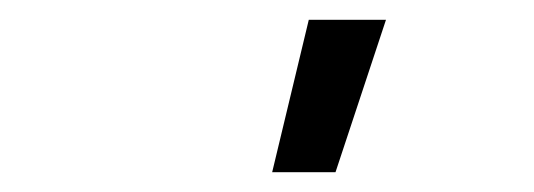

<svg xmlns="http://www.w3.org/2000/svg" viewBox="-20 -774 540 194"><path d="M255 -600 292 -754H370L319 -600Z"/></svg>

Font: Iosevka Term Curly
Style: Italic
Weight: 400
Italic angle: -9°
Designer: Belleve Invis
Foundry: Belleve Invis
Version: Version 32.3.0